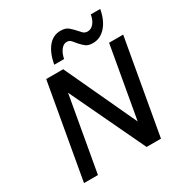

<svg xmlns="http://www.w3.org/2000/svg" viewBox="-195 -1001 1087 1145"><g transform="rotate(-30 348.5 -428.5)"><path d="M384 -857Q418 -857 436.5 -841.5Q455 -826 470 -809Q482 -795 493.5 -783.5Q505 -772 524 -772Q548 -772 566 -793.5Q584 -815 590 -851H655Q642 -779 605 -737.5Q568 -696 517 -696Q485 -696 468.5 -709Q452 -722 438 -738Q425 -753 413.5 -767Q402 -781 383 -781Q361 -781 343.5 -758.5Q326 -736 319 -700H251Q265 -775 299 -816Q333 -857 384 -857ZM600 -650H697L582 0H483L239 -514L148 0H52L167 -650H284L513 -158Z"/></g></svg>

Font: Overused Grotesk Medium
Style: Italic
Weight: 500
Italic angle: -10°
Version: Version 0.003